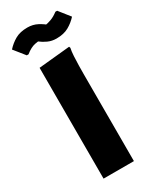

<svg xmlns="http://www.w3.org/2000/svg" viewBox="-216 -906 781 964"><g transform="rotate(-30 174.5 -424.0)"><path d="M79.2 -642.4 260.4 -660 263.2 -652Q259.2 -634 257.7 -607Q256.2 -580 255.7 -552Q255.2 -524 255.2 -504V0H79.2ZM227.1 -727Q200.2 -727 178 -737.2Q155.7 -747.3 139.6 -760.2Q123.5 -773 114.2 -781.1L175.4 -765.3Q146.8 -762.9 120.9 -758Q95 -753.1 65.1 -728.9H54.9L5 -791.2Q27.7 -816.3 56.1 -832.4Q84.4 -848.4 126.6 -848.4Q158.5 -848.4 184.7 -834.6Q210.8 -820.7 229.2 -803.5Q247.5 -786.2 255.4 -774.6L177.2 -810.7Q191.6 -810.7 209 -812.8Q226.3 -814.9 246.6 -822.4Q266.8 -829.8 288.6 -846.5H298.8L348.7 -783.5Q326.7 -759.1 298 -743.1Q269.3 -727 227.1 -727Z"/></g></svg>

Font: Kufam
Style: Regular
Weight: 400
Designer: Wael Morcos, Artur Schmal
Foundry: Original Type
Version: Version 1.301; ttfautohint (v1.8.3)